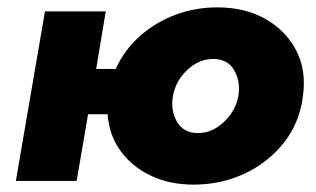

<svg xmlns="http://www.w3.org/2000/svg" viewBox="-20 -491 858 521"><path d="M102 -460H267L241 -304H294Q317 -355 359 -392.5Q401 -430 455 -450.5Q509 -471 570 -471Q644 -471 699.5 -440Q755 -409 783.5 -354.5Q812 -300 802 -230Q793 -158 750.5 -104Q708 -50 644 -20Q580 10 505 10Q441 10 390 -14Q339 -38 307.5 -81Q276 -124 272 -181H219L188 0H23ZM449 -229Q443 -191 460 -161Q477 -131 515 -130Q554 -129 586.5 -159Q619 -189 627 -231Q633 -269 616 -299.5Q599 -330 561 -331Q521 -332 488.5 -301.5Q456 -271 449 -229Z"/></svg>

Font: Jost* Heavy
Style: Italic
Weight: 800
Italic angle: -10°
Version: Version 3.7